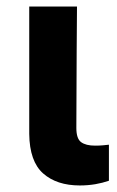

<svg xmlns="http://www.w3.org/2000/svg" viewBox="-20 -566 361 593"><path d="M70.3 -545.9Q107.4 -545.9 217.8 -545.9Q216.8 -452.1 215.8 -170.9Q215.8 -137.7 230.5 -127Q245.1 -116.2 273.4 -116.2Q287.1 -116.2 297.9 -117.2Q307.6 -118.2 316.4 -119.1Q316.4 -82 316.4 -7.8Q296.9 -1 274.4 2.9Q251 6.8 226.6 6.8Q155.3 6.8 113.3 -30.3Q71.3 -67.4 70.3 -152.3Q70.3 -283.2 70.3 -545.9Z"/></svg>

Font: DeepSea
Style: Bold
Weight: 700
Designer: Stem
Version: Version 3.019;git-0a5106e0b